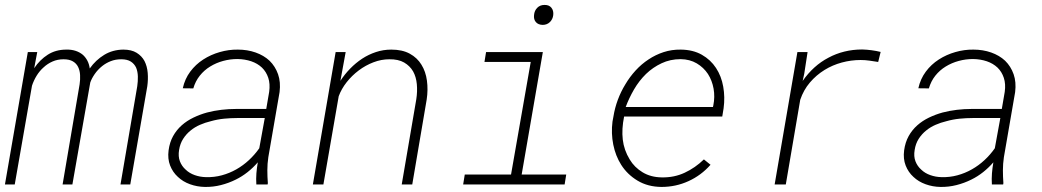

<svg xmlns="http://www.w3.org/2000/svg" viewBox="-29 -736 4158 766"><path d="M119.6 -528.3H82L-9.3 0H29.8L98.6 -394Q105.5 -415 117.2 -434.1Q128.9 -453.1 145 -467.3Q160.6 -481.9 180.7 -490.7Q200.7 -499.5 224.6 -499.5Q247.6 -499.5 261.7 -491.2Q275.9 -482.9 282.7 -468.8Q289.6 -454.6 290.5 -436.5Q291.5 -418.5 288.6 -399.4L220.7 0H259.8L331.1 -406.7Q336.4 -422.4 348.6 -440.2Q360.8 -458 378.4 -472.2Q393.6 -484.4 412.6 -491.9Q431.6 -499.5 454.6 -499.5Q479 -499.5 493.2 -490.2Q507.3 -481 514.2 -465.8Q520.5 -450.2 521 -430.9Q521.5 -411.6 518.6 -392.1L451.7 0H490.7L558.6 -391.6Q562.5 -418.9 560.3 -445.3Q558.1 -471.7 547.4 -492.7Q536.6 -512.7 516.1 -525.4Q495.6 -538.1 462.9 -538.1Q420.4 -537.6 386.7 -517.1Q353 -496.6 329.1 -462.9Q326.7 -480.5 319.6 -493.9Q312.5 -507.3 301.8 -517.1Q289.1 -527.8 272.5 -533.2Q255.9 -538.6 235.4 -538.1Q193.4 -538.1 161.6 -517.8Q129.9 -497.6 107.4 -463.9Z M993.7 0H1038.6L1039.6 -5.4Q1037.6 -31.2 1037.6 -56.9Q1037.6 -82.5 1041.5 -108.9L1086.4 -368.7Q1091.3 -408.7 1080.3 -439.9Q1069.3 -471.2 1046.4 -493.7Q1023.4 -515.1 990.7 -526.6Q958 -538.1 919.9 -538.1Q883.8 -538.6 847.9 -528.3Q812 -518.1 781.7 -498.5Q751.5 -479 730 -450.2Q708.5 -421.4 700.2 -383.8L742.2 -383.3Q750.5 -412.1 768.1 -434.1Q785.6 -456.1 809.6 -470.7Q833.5 -485.4 861.3 -492.9Q889.2 -500.5 918.5 -500.5Q948.2 -500 973.4 -491.5Q998.5 -482.9 1016.1 -466.3Q1033.2 -449.7 1041.3 -425.5Q1049.3 -401.4 1044.9 -369.6L1033.2 -301.3H911.6Q883.8 -301.3 854.2 -297.9Q824.7 -294.4 796.9 -287.1Q768.6 -279.3 742.7 -266.8Q716.8 -254.4 696.3 -236.3Q675.3 -217.8 661.6 -193.1Q647.9 -168.5 643.6 -136.2Q639.2 -102.5 649.7 -75.7Q660.2 -48.8 680.7 -30.3Q700.7 -11.2 729 -1Q757.3 9.3 788.6 9.8Q821.3 10.3 852.3 2.4Q883.3 -5.4 911.6 -19.5Q936.5 -31.7 958.7 -49.3Q981 -66.9 999.5 -88.4Q995.6 -65.9 993.9 -44.4Q992.2 -22.9 993.7 0ZM792.5 -29.3Q769 -29.8 747.8 -37.4Q726.6 -44.9 711.9 -59.1Q696.3 -72.8 688.7 -92.5Q681.2 -112.3 685.5 -137.7Q689.5 -163.1 701.7 -182.1Q713.9 -201.2 731.4 -215.3Q748 -229 768.8 -238Q789.6 -247.1 812 -252.4Q837.9 -259.8 865 -262.5Q892.1 -265.1 916.5 -265.1H1027.3L1005.4 -144.5Q987.3 -118.7 964.1 -97.2Q940.9 -75.7 914.1 -60.5Q886.7 -44.9 856 -36.6Q825.2 -28.3 792.5 -29.3Z M1219.2 0H1261.2L1322.3 -352.1Q1333 -381.3 1354 -408Q1375 -434.6 1402.3 -455.1Q1429.7 -475.6 1460.9 -487.5Q1492.2 -499.5 1523.9 -499.5Q1560.1 -500 1583.3 -486.6Q1606.4 -473.1 1619.1 -451.2Q1631.3 -429.2 1634 -400.1Q1636.7 -371.1 1631.8 -339.8L1573.7 0H1615.7L1673.3 -338.9Q1679.2 -377.9 1674.3 -414.3Q1669.4 -450.7 1652.3 -478Q1635.7 -505.4 1606 -521.7Q1576.2 -538.1 1532.2 -538.1Q1500 -538.1 1470.7 -528.3Q1441.4 -518.6 1416 -502Q1390.1 -484.9 1368.2 -462.4Q1346.2 -439.9 1329.1 -413.6L1350.1 -528.3H1310.1Z M1910.2 -528.3 1903.8 -488.8H2088.4L2009.8 -39.6H1825.2L1818.8 0H2223.6L2230 -39.6H2052.2L2136.7 -528.3ZM2101.6 -675.8Q2099.6 -658.7 2108.9 -647.9Q2118.2 -637.2 2135.7 -636.7Q2153.3 -636.7 2164.8 -647.9Q2176.3 -659.2 2178.2 -675.8Q2180.2 -693.4 2170.9 -705.1Q2161.6 -716.8 2143.1 -716.3Q2125.5 -716.3 2114.3 -704.8Q2103 -693.4 2101.6 -675.8Z M2609.9 9.8Q2667 9.8 2717.5 -13.2Q2768.1 -36.1 2805.7 -78.6L2779.3 -100.1Q2744.6 -66.4 2702.6 -46.9Q2660.6 -27.3 2611.3 -28.3Q2567.4 -28.8 2534.7 -48.6Q2502 -68.4 2483.4 -99.6Q2460.4 -137.2 2455.6 -179Q2450.7 -220.7 2460.9 -271H2852.5L2857.9 -304.2Q2863.8 -348.1 2856.4 -390.1Q2849.1 -432.1 2827.6 -464.8Q2806.2 -497.6 2771 -517.6Q2735.8 -537.6 2687 -538.1Q2650.9 -538.6 2618.7 -528.1Q2586.4 -517.6 2558.6 -499Q2530.3 -480.5 2506.8 -454.8Q2483.4 -429.2 2465.8 -399.4Q2447.8 -370.1 2435.8 -337.6Q2423.8 -305.2 2418.5 -272L2414.6 -251Q2408.7 -204.1 2417.7 -158.9Q2426.8 -113.8 2449.2 -78.6Q2473.6 -40 2514.4 -15.4Q2555.2 9.3 2609.9 9.8ZM2686.5 -500Q2723.1 -499.5 2750.7 -483.2Q2778.3 -466.8 2795.4 -440.9Q2812 -415 2817.9 -382.3Q2823.7 -349.6 2816.9 -315.9L2815.4 -309.1H2467.3Q2480.5 -344.7 2500.5 -379.2Q2520.5 -413.6 2548.3 -440.9Q2575.7 -467.3 2610.4 -483.6Q2645 -500 2686.5 -500Z M3410.6 -538.6Q3374 -538.6 3340.1 -530.3Q3306.2 -522 3276.4 -505.9Q3246.1 -490.2 3220.2 -466.8Q3194.3 -443.4 3173.3 -413.1L3179.7 -442.4L3192.9 -528.3H3152.3L3061.5 0H3106L3163.6 -337.9Q3176.8 -377 3202.1 -406.7Q3227.5 -436.5 3260.7 -457Q3292.5 -476.6 3329.6 -486.6Q3366.7 -496.6 3404.3 -496.6Q3422.4 -496.6 3439.7 -494.1Q3457 -491.7 3474.6 -488.8L3484.4 -528.8Q3466.3 -533.2 3448 -535.6Q3429.7 -538.1 3410.6 -538.6Z M3928.2 0H3973.1L3974.1 -5.4Q3972.2 -31.2 3972.2 -56.9Q3972.2 -82.5 3976.1 -108.9L4021 -368.7Q4025.9 -408.7 4014.9 -439.9Q4003.9 -471.2 3981 -493.7Q3958 -515.1 3925.3 -526.6Q3892.6 -538.1 3854.5 -538.1Q3818.4 -538.6 3782.5 -528.3Q3746.6 -518.1 3716.3 -498.5Q3686 -479 3664.6 -450.2Q3643.1 -421.4 3634.8 -383.8L3676.8 -383.3Q3685.1 -412.1 3702.6 -434.1Q3720.2 -456.1 3744.1 -470.7Q3768.1 -485.4 3795.9 -492.9Q3823.7 -500.5 3853 -500.5Q3882.8 -500 3908 -491.5Q3933.1 -482.9 3950.7 -466.3Q3967.8 -449.7 3975.8 -425.5Q3983.9 -401.4 3979.5 -369.6L3967.8 -301.3H3846.2Q3818.4 -301.3 3788.8 -297.9Q3759.3 -294.4 3731.4 -287.1Q3703.1 -279.3 3677.2 -266.8Q3651.4 -254.4 3630.9 -236.3Q3609.9 -217.8 3596.2 -193.1Q3582.5 -168.5 3578.1 -136.2Q3573.7 -102.5 3584.2 -75.7Q3594.7 -48.8 3615.2 -30.3Q3635.3 -11.2 3663.6 -1Q3691.9 9.3 3723.1 9.8Q3755.9 10.3 3786.9 2.4Q3817.9 -5.4 3846.2 -19.5Q3871.1 -31.7 3893.3 -49.3Q3915.5 -66.9 3934.1 -88.4Q3930.2 -65.9 3928.5 -44.4Q3926.8 -22.9 3928.2 0ZM3727.1 -29.3Q3703.6 -29.8 3682.4 -37.4Q3661.1 -44.9 3646.5 -59.1Q3630.9 -72.8 3623.3 -92.5Q3615.7 -112.3 3620.1 -137.7Q3624 -163.1 3636.2 -182.1Q3648.4 -201.2 3666 -215.3Q3682.6 -229 3703.4 -238Q3724.1 -247.1 3746.6 -252.4Q3772.5 -259.8 3799.6 -262.5Q3826.7 -265.1 3851.1 -265.1H3961.9L3939.9 -144.5Q3921.9 -118.7 3898.7 -97.2Q3875.5 -75.7 3848.6 -60.5Q3821.3 -44.9 3790.5 -36.6Q3759.8 -28.3 3727.1 -29.3Z"/></svg>

Font: Roboto Mono ExtraLight
Style: Italic
Weight: 250
Italic angle: -10°
Monospace: yes
Designer: Google
Version: Version 3.000